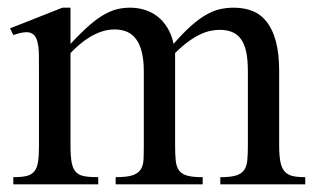

<svg xmlns="http://www.w3.org/2000/svg" viewBox="-20 -480 819 500"><path d="M553.7 0V-18.6Q580.1 -18.6 594.5 -22.9Q608.9 -27.3 615.7 -37.1Q622.6 -46.9 624 -62.7Q625.5 -78.6 625.5 -101.1V-294.4Q625.5 -324.7 621.1 -345.2Q616.7 -365.7 607.4 -378.4Q598.1 -391.1 584.2 -396.7Q570.3 -402.3 551.8 -402.3Q541 -402.3 528.1 -399.7Q515.1 -397 500.7 -390.1Q486.3 -383.3 470.2 -371.6Q454.1 -359.9 436 -341.8V-101.1Q436 -77.1 437.7 -61.3Q439.5 -45.4 446.5 -35.9Q453.6 -26.4 468 -22.5Q482.4 -18.6 507.8 -18.6V0H281.2V-18.6Q309.6 -18.6 324.7 -23.4Q339.8 -28.3 346.4 -38.6Q353 -48.8 353.8 -64.5Q354.5 -80.1 354.5 -101.1V-294.4Q354.5 -324.2 349.1 -345Q343.8 -365.7 334 -378.7Q324.2 -391.6 310.1 -397.5Q295.9 -403.3 278.3 -403.3Q260.7 -403.3 244.4 -397.7Q228 -392.1 213.6 -383.3Q199.2 -374.5 186.5 -363.5Q173.8 -352.5 163.6 -341.8V-101.1Q163.6 -72.8 166.7 -56.4Q169.9 -40 178 -31.7Q186 -23.4 200.2 -21Q214.4 -18.6 235.8 -18.6V0H14.6V-18.6Q36.1 -18.6 49.1 -21.7Q62 -24.9 69.3 -33.7Q76.7 -42.5 79.1 -58.6Q81.5 -74.7 81.5 -101.1V-272.5Q81.5 -309.6 81.3 -336.2Q81.1 -362.8 75.4 -377.7Q69.8 -392.6 55.9 -395.5Q42 -398.4 14.6 -388.7L6.3 -406.2L142.6 -460H163.6V-365.7Q190.9 -395 212.2 -413.6Q233.4 -432.1 251.7 -442.4Q270 -452.6 286.1 -456.3Q302.2 -460 318.8 -460Q338.9 -460 356.9 -454.3Q375 -448.7 389.9 -437.3Q404.8 -425.8 415.8 -408Q426.8 -390.1 432.1 -365.7Q457 -394.5 477.5 -412.6Q498 -430.7 516.6 -441.4Q535.2 -452.1 552.7 -456.1Q570.3 -460 588.9 -460Q616.2 -460 637.9 -451.2Q659.7 -442.4 675 -422.6Q690.4 -402.8 698.7 -371.3Q707 -339.8 707 -294.4V-101.1Q707 -75.7 710 -59.6Q712.9 -43.5 720.7 -34.2Q728.5 -24.9 741.5 -21.7Q754.4 -18.6 774.9 -18.6V0Z"/></svg>

Font: Doulos SIL Viet
Style: Regular
Weight: 400
Designer: Walt Agee, Victor Gaultney, Peter Martin, Debbi Hosken, Becca Hirsbrunner
Foundry: SIL International
Version: Version 5.000